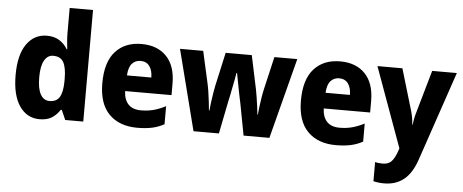

<svg xmlns="http://www.w3.org/2000/svg" viewBox="-59 -912 3142 1303"><g transform="rotate(5 1511.5 -260.0)"><path d="M227 10Q142 10 91 -63.5Q40 -137 40 -275Q40 -413 91.5 -486Q143 -559 229 -559Q279 -559 313.5 -537.5Q348 -516 370 -479H374Q371 -503 368.5 -532.5Q366 -562 366 -590V-760H525V0H402L373 -66H366Q343 -31 311 -10.5Q279 10 227 10ZM284 -119Q332 -119 352.5 -153Q373 -187 374 -258V-280Q374 -353 354 -390Q334 -427 283 -427Q245 -427 223 -388.5Q201 -350 201 -274Q201 -195 223 -157Q245 -119 284 -119Z M874 -559Q982 -559 1044 -494.5Q1106 -430 1106 -309V-231H790Q792 -173 821.5 -141.5Q851 -110 908 -110Q954 -110 993.5 -120.5Q1033 -131 1076 -153V-30Q1038 -9 994.5 0.5Q951 10 893 10Q771 10 701 -60.5Q631 -131 631 -271Q631 -415 696 -487Q761 -559 874 -559ZM877 -444Q842 -444 819 -419Q796 -394 793 -338H959Q959 -386 938 -415Q917 -444 877 -444Z M1576 -217Q1572 -234 1566.5 -261.5Q1561 -289 1555 -319.5Q1549 -350 1544 -377Q1539 -404 1536 -419H1532Q1530 -403 1524.5 -375.5Q1519 -348 1513 -317.5Q1507 -287 1501.5 -259.5Q1496 -232 1492 -215L1449 0H1276L1136 -549H1294L1342 -334Q1348 -308 1353 -274.5Q1358 -241 1362 -207.5Q1366 -174 1368 -150H1372Q1373 -173 1377.5 -205.5Q1382 -238 1387 -269.5Q1392 -301 1396 -319L1447 -549H1625L1674 -317Q1678 -296 1683 -265Q1688 -234 1692 -202.5Q1696 -171 1698 -150H1701Q1703 -172 1707 -204.5Q1711 -237 1716.5 -270.5Q1722 -304 1728 -329L1779 -549H1935L1793 0H1617Z M2227 -559Q2335 -559 2397 -494.5Q2459 -430 2459 -309V-231H2143Q2145 -173 2174.5 -141.5Q2204 -110 2261 -110Q2307 -110 2346.5 -120.5Q2386 -131 2429 -153V-30Q2391 -9 2347.5 0.5Q2304 10 2246 10Q2124 10 2054 -60.5Q1984 -131 1984 -271Q1984 -415 2049 -487Q2114 -559 2227 -559ZM2230 -444Q2195 -444 2172 -419Q2149 -394 2146 -338H2312Q2312 -386 2291 -415Q2270 -444 2230 -444Z M2481 -549H2651L2737 -260Q2748 -220 2751 -174H2754Q2758 -216 2771 -259L2854 -549H3022L2817 54Q2785 151 2730 195.5Q2675 240 2595 240Q2572 240 2554 237.5Q2536 235 2522 232V101Q2532 104 2545.5 105.5Q2559 107 2574 107Q2614 107 2635.5 82.5Q2657 58 2672 12L2678 -6Z"/></g></svg>

Font: Noto Sans Telugu SemiCondensed ExtraBold
Style: Regular
Weight: 800
Width: 4
Designer: Jelle Bosma - Monotype Design Team
Foundry: Monotype Imaging Inc.
Version: Version 2.005; ttfautohint (v1.8.4.7-5d5b)